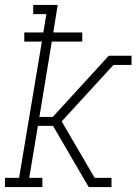

<svg xmlns="http://www.w3.org/2000/svg" viewBox="-22 -755 551 775"><path d="M-2 0V-37H55L147 -587H76V-624H153L165 -698H112V-735H211L193 -624H310V-587H187L137 -283H191L417 -530H509V-493H436L227 -265L360 -37H428V0H336L192 -247H131L96 -37H149V0Z"/></svg>

Font: Iosevka Curly Slab XLtObl
Style: Regular
Weight: 200
Italic angle: -9°
Monospace: yes
Designer: Belleve Invis
Foundry: Belleve Invis
Version: Version 11.1.0; ttfautohint (v1.8.3)